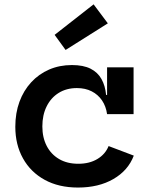

<svg xmlns="http://www.w3.org/2000/svg" viewBox="-20 -853 684 884"><path d="M339 10.5Q250.5 10.5 185.8 -25Q121 -60.5 85.8 -123.8Q50.5 -187 50.5 -269.5Q50.5 -332.5 69.5 -384.2Q88.5 -436 123.5 -474Q158.5 -512 206.2 -532.8Q254 -553.5 311 -553.5Q363.5 -553.5 396.8 -536.8Q430 -520 447.2 -489.2Q464.5 -458.5 468.5 -416H496L473 -327.5Q468 -363.5 449.8 -390.5Q431.5 -417.5 402.2 -432.5Q373 -447.5 334 -447.5Q286 -447.5 250.2 -425.2Q214.5 -403 194.8 -363.2Q175 -323.5 175 -271Q175 -220 195 -181.2Q215 -142.5 252 -120.8Q289 -99 340.5 -99Q392 -99 428.5 -121Q465 -143 480 -180.5L596 -136.5Q570 -68 502.2 -28.8Q434.5 10.5 339 10.5ZM473 -327.5V-543H595V-327.5ZM411 -833 476.5 -745.5 282 -623 231.5 -692.5Z"/></svg>

Font: Hepta Slab ExtraLight SemiBold
Style: Regular
Weight: 600
Version: Version 1.102